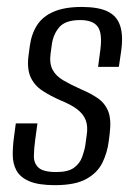

<svg xmlns="http://www.w3.org/2000/svg" viewBox="-20 -525 387 553"><path d="M138.2 8.3Q90.5 8.3 64.2 -3.1Q38 -14.5 27.4 -34Q16.8 -53.5 16.7 -78.9Q16.6 -104.3 20.5 -131.9L25.5 -169.5H87.8L81.4 -122.5Q77.9 -97.4 77.6 -76.2Q77.2 -54.9 90.9 -42.2Q104.6 -29.5 142.2 -29.5Q176.3 -29.5 193.1 -41.9Q209.9 -54.3 216.7 -73Q223.4 -91.6 225.9 -107.8L229.7 -136Q233.7 -161 226.9 -178.9Q220 -196.7 202.5 -210.1Q185 -223.5 154.9 -235.7Q124.6 -248.9 101.6 -264.2Q78.6 -279.5 68.1 -303Q57.6 -326.5 61.9 -362.8L65.9 -392.9Q70.8 -428.1 87.2 -453.2Q103.7 -478.3 135.3 -491.6Q166.9 -505 215.3 -505Q263.4 -505 290.3 -491.9Q317.2 -478.8 326.3 -450Q335.5 -421.1 328.5 -374.4L322.3 -332.4H262.5L269 -381.2Q275.3 -430.3 261.1 -448.7Q247 -467.2 211 -467.2Q169 -467.2 151.3 -447.2Q133.7 -427.2 129.5 -398.4L125.7 -370.7Q121.9 -342 131.6 -323.9Q141.2 -305.8 162.7 -293.4Q184.1 -281 213.9 -267.6Q241.2 -256.1 261.5 -242.2Q281.9 -228.3 291.5 -204.9Q301 -181.5 296 -140.8L293.2 -118.3Q289 -85 274.9 -56.3Q260.8 -27.5 228.8 -9.6Q196.8 8.3 138.2 8.3Z"/></svg>

Font: Alumni Sans Thin
Style: Italic
Weight: 100
Italic angle: -8°
Designer: Robert E. Leuschke
Foundry: Robert E. Leuschke
Version: Version 1.016